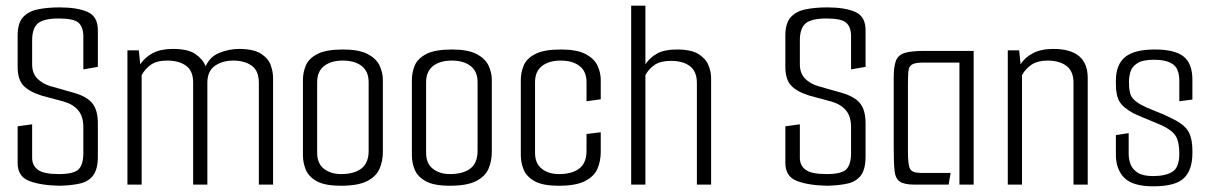

<svg xmlns="http://www.w3.org/2000/svg" viewBox="-20 -649 4258 675"><path d="M190 4Q125 3 83.5 -12.5Q42 -28 42 -76V-205L93 -212V-94Q93 -67 113.5 -52Q134 -37 187 -37Q240 -37 256.5 -54Q273 -71 273 -111V-202Q273 -239 255.5 -260.5Q238 -282 204 -292L126 -313Q82 -327 62 -348.5Q42 -370 42 -414V-524Q42 -567 60.5 -588Q79 -609 112.5 -616Q146 -623 189 -623Q252 -623 288 -607Q324 -591 324 -543V-414L273 -405V-521Q273 -554 256 -569Q239 -584 187 -584Q134 -584 113.5 -567Q93 -550 93 -507V-423Q93 -391 111.5 -372.5Q130 -354 158 -346L239 -323Q285 -310 304.5 -286Q324 -262 324 -216V-98Q324 -55 308 -33Q292 -11 262 -4Q232 3 190 4Z M428 0V-472H468L473 -423Q490 -448 517.5 -462.5Q545 -477 588 -477Q641 -477 667 -459Q693 -441 703 -416Q718 -450 752 -463.5Q786 -477 820 -477Q871 -477 897 -460.5Q923 -444 931.5 -420.5Q940 -397 940 -375V0H890V-358Q890 -400 865 -418Q840 -436 800 -436Q762 -436 735.5 -417.5Q709 -399 709 -358V0H659V-359Q659 -400 634 -418Q609 -436 568 -436Q531 -436 510.5 -421.5Q490 -407 478 -385V0Z M1179 4Q1122 4 1093.5 -12Q1065 -28 1055 -52.5Q1045 -77 1045 -103V-368Q1045 -394 1055 -418.5Q1065 -443 1095.5 -459Q1126 -475 1186 -475Q1242 -475 1272.5 -459Q1303 -443 1314.5 -418.5Q1326 -394 1326 -368V-115Q1326 -83 1314.5 -56Q1303 -29 1271 -12.5Q1239 4 1179 4ZM1179 -37Q1225 -37 1250.5 -56.5Q1276 -76 1276 -119V-360Q1276 -398 1251.5 -417Q1227 -436 1185 -436Q1144 -436 1119.5 -417Q1095 -398 1095 -360V-112Q1095 -74 1119 -55.5Q1143 -37 1179 -37Z M1562 4Q1505 4 1476.5 -12Q1448 -28 1438 -52.5Q1428 -77 1428 -103V-368Q1428 -394 1438 -418.5Q1448 -443 1478.5 -459Q1509 -475 1569 -475Q1625 -475 1655.5 -459Q1686 -443 1697.5 -418.5Q1709 -394 1709 -368V-115Q1709 -83 1697.5 -56Q1686 -29 1654 -12.5Q1622 4 1562 4ZM1562 -37Q1608 -37 1633.5 -56.5Q1659 -76 1659 -119V-360Q1659 -398 1634.5 -417Q1610 -436 1568 -436Q1527 -436 1502.5 -417Q1478 -398 1478 -360V-112Q1478 -74 1502 -55.5Q1526 -37 1562 -37Z M1945 4Q1888 4 1859.5 -12Q1831 -28 1821 -52.5Q1811 -77 1811 -103V-368Q1811 -394 1821 -418.5Q1831 -443 1861.5 -459Q1892 -475 1952 -475Q2008 -475 2038.5 -459Q2069 -443 2080.5 -418.5Q2092 -394 2092 -368V-300L2042 -293V-360Q2042 -398 2017.5 -417Q1993 -436 1951 -436Q1910 -436 1885.5 -417Q1861 -398 1861 -360V-112Q1861 -74 1885 -55.5Q1909 -37 1945 -37Q1991 -37 2016.5 -56.5Q2042 -76 2042 -119V-178L2092 -184V-115Q2092 -83 2080.5 -56Q2069 -29 2037 -12.5Q2005 4 1945 4Z M2199 -629H2249V-423Q2265 -447 2290.5 -461Q2316 -475 2359 -475Q2411 -475 2436.5 -458.5Q2462 -442 2471 -419Q2480 -396 2480 -374V0H2430V-357Q2430 -398 2405.5 -416.5Q2381 -435 2339 -435Q2302 -435 2281.5 -421Q2261 -407 2249 -385V0H2199Z M2889 4Q2824 3 2782.5 -12.5Q2741 -28 2741 -76V-205L2792 -212V-94Q2792 -67 2812.5 -52Q2833 -37 2886 -37Q2939 -37 2955.5 -54Q2972 -71 2972 -111V-202Q2972 -239 2954.5 -260.5Q2937 -282 2903 -292L2825 -313Q2781 -327 2761 -348.5Q2741 -370 2741 -414V-524Q2741 -567 2759.5 -588Q2778 -609 2811.5 -616Q2845 -623 2888 -623Q2951 -623 2987 -607Q3023 -591 3023 -543V-414L2972 -405V-521Q2972 -554 2955 -569Q2938 -584 2886 -584Q2833 -584 2812.5 -567Q2792 -550 2792 -507V-423Q2792 -391 2810.5 -372.5Q2829 -354 2857 -346L2938 -323Q2984 -310 3003.5 -286Q3023 -262 3023 -216V-98Q3023 -55 3007 -33Q2991 -11 2961 -4Q2931 3 2889 4Z M3195 0Q3159 0 3143.5 -10.5Q3128 -21 3125 -48Q3122 -75 3122 -127V-377Q3122 -416 3130 -436Q3138 -456 3161 -463Q3184 -470 3229 -470H3403V0H3353V-429H3226Q3197 -429 3186 -422Q3175 -415 3173.5 -398.5Q3172 -382 3172 -353V-115Q3172 -69 3179.5 -55Q3187 -41 3219 -41H3322L3315 0Z M3523 -472H3563L3568 -423Q3583 -447 3611.5 -462Q3640 -477 3683 -477Q3804 -477 3804 -375V0H3754V-358Q3754 -399 3729 -417.5Q3704 -436 3663 -436Q3628 -436 3606.5 -421.5Q3585 -407 3573 -385V0H3523Z M4034 6Q3963 6 3933 -23.5Q3903 -53 3903 -106V-174L3948 -181V-108Q3948 -88 3955 -70.5Q3962 -53 3980.5 -41.5Q3999 -30 4034 -30Q4077 -30 4101.5 -45Q4126 -60 4126 -108Q4126 -150 4113.5 -170.5Q4101 -191 4065 -208Q4056 -212 4035.5 -220.5Q4015 -229 3994.5 -237.5Q3974 -246 3966 -250Q3929 -270 3916 -291.5Q3903 -313 3903 -353V-365Q3903 -422 3935.5 -448.5Q3968 -475 4040 -475Q4111 -475 4141.5 -450Q4172 -425 4172 -369V-299L4126 -293V-364Q4126 -408 4103 -423.5Q4080 -439 4038 -439Q3997 -439 3978 -426.5Q3959 -414 3954 -396Q3949 -378 3949 -362Q3949 -325 3957.5 -310Q3966 -295 3991 -281Q4011 -270 4041.5 -258.5Q4072 -247 4095 -235Q4139 -215 4155.5 -190.5Q4172 -166 4172 -119V-110Q4172 -52 4142.5 -23Q4113 6 4034 6Z"/></svg>

Font: Smooch Sans
Style: Regular
Weight: 400
Designer: Robert E. Leuschke
Foundry: Robert E. Leuschke
Version: Version 1.010; ttfautohint (v1.8.3)